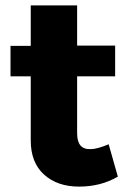

<svg xmlns="http://www.w3.org/2000/svg" viewBox="-20 -684 475 712"><path d="M19 -401V-514H94V-664H266V-515H407V-401H266V-190Q266 -159 278.5 -144.5Q291 -130 316 -131Q340 -131 383 -149L417 -29Q354 8 273 8Q193 8 143.5 -36.5Q94 -81 94 -163V-401Z"/></svg>

Font: Trueno
Style: Bd
Weight: 700
Designer: Julieta Ulanovsky
Foundry: Julieta Ulanovsky
Version: Version 3.001b